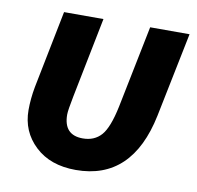

<svg xmlns="http://www.w3.org/2000/svg" viewBox="-66 -593 691 672"><g transform="rotate(10 280.0 -256.5)"><path d="M249 -525 192 -239Q182 -189 182 -174Q182 -101 250 -101Q291 -101 315.5 -128.5Q340 -156 356 -233L415 -525H555L494 -225Q445 12 245 12Q154 12 100 -39Q46 -90 46 -166Q46 -206 54 -249L109 -525Z"/></g></svg>

Font: Aneliza
Style: Bold Italic
Weight: 700
Italic angle: -11.31°
Designer: Mike Abbink, Paul van der Laan, Pieter van Rosmalen
Foundry: Bold Monday
Version: Version 3.0